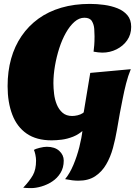

<svg xmlns="http://www.w3.org/2000/svg" viewBox="-20 -700 706 985"><path d="M245 20Q167 20 117 -14.5Q67 -49 43 -112Q19 -175 19 -258Q19 -334 37 -398.5Q55 -463 90.5 -515Q126 -567 177 -604Q228 -641 294.5 -660.5Q361 -680 441 -680Q477 -680 514 -675Q551 -670 582.5 -657.5Q614 -645 633.5 -622Q653 -599 653 -562Q653 -523 632.5 -493.5Q612 -464 578 -447Q544 -430 505 -430Q495 -430 483 -431.5Q471 -433 460 -435Q462 -451 463.5 -468.5Q465 -486 465 -514Q465 -529 463.5 -551.5Q462 -574 451.5 -591.5Q441 -609 413 -609Q386 -609 362 -588Q338 -567 318 -531.5Q298 -496 284 -452.5Q270 -409 262 -362.5Q254 -316 254 -273Q254 -248 257.5 -218.5Q261 -189 271.5 -163.5Q282 -138 301 -121.5Q320 -105 350 -105Q363 -105 378 -108.5Q393 -112 404.5 -119.5Q416 -127 416 -140L414 -38Q386 -11 355.5 1Q325 13 296.5 16.5Q268 20 245 20ZM382 227Q367 227 350.5 225Q334 223 314 219Q338 190 356.5 146Q375 102 387 54.5Q399 7 403.5 -34Q408 -75 405 -97L443 -326L651 -345Q637 -311 627 -272Q617 -233 609.5 -194Q602 -155 595 -120Q588 -81 580 -34Q572 13 559.5 59Q547 105 525 143Q503 181 468.5 204Q434 227 382 227ZM140 265Q131 265 117.5 264.5Q104 264 99 263Q132 228 148.5 199Q165 170 165 124Q165 110 161.5 93.5Q158 77 154 69Q161 64 183 58.5Q205 53 220 53Q261 53 284 74Q307 95 307 124Q307 160 290.5 187Q274 214 248 231Q222 248 193 256.5Q164 265 140 265Z"/></svg>

Font: Sansita Swashed Light Black
Style: Regular
Weight: 900
Version: Version 1.003